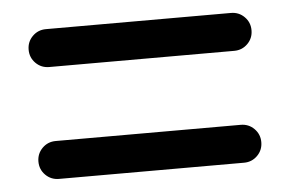

<svg xmlns="http://www.w3.org/2000/svg" viewBox="-35 -583 639 424"><g transform="rotate(-5 284.5 -371.0)"><path d="M80.1 -453.1Q62.5 -453.1 50.3 -465.3Q38.1 -477.5 38.1 -495.1Q38.1 -512.7 50.3 -524.9Q62.5 -537.1 80.1 -537.1H490.2Q507.8 -537.1 520 -524.9Q532.2 -512.7 532.2 -495.1Q532.2 -477.5 520 -465.3Q507.8 -453.1 490.2 -453.1ZM80.1 -205.1Q62.5 -205.1 50.3 -217.3Q38.1 -229.5 38.1 -247.1Q38.1 -264.6 50.3 -276.9Q62.5 -289.1 80.1 -289.1H490.2Q507.8 -289.1 520 -276.9Q532.2 -264.6 532.2 -247.1Q532.2 -229.5 520 -217.3Q507.8 -205.1 490.2 -205.1Z"/></g></svg>

Font: Gen Jyuu Gothic Medium
Style: Regular
Weight: 500
Designer: [Source Han Sans]
Ryoko NISHIZUKA  (kana & ideographs); Paul D. Hunt (Latin, Greek & Cyrillic); Wenlong ZHANG  (bopomofo
Version: Version 1.002.20150607